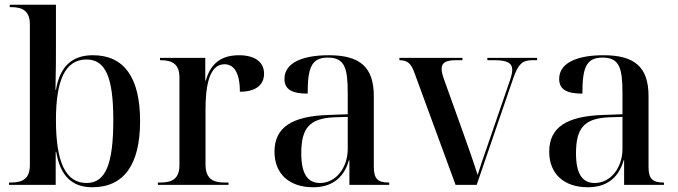

<svg xmlns="http://www.w3.org/2000/svg" viewBox="-20 -780 2861 810"><path d="M369 10C501 10 571 -83 571 -269C571 -455 502 -547 372 -547C284 -547 233 -500 216 -401H214C216 -475 216 -545 216 -580V-760H21V-750H27C77 -750 106 -732 106 -677V-84C106 -28 78 -10 27 -10H18V0H215V-140H217C234 -37 285 10 369 10ZM345 -8C258 -8 216 -94 216 -273C216 -442 255 -529 345 -529C425 -529 458 -454 458 -274C458 -86 425 -8 345 -8Z M646 0H944V-10H926C875 -10 847 -29 847 -87V-317C847 -406 859 -509 927 -509C962 -509 992 -481 992 -393C1062 -393 1094 -424 1094 -469C1094 -518 1056 -547 988 -547C897 -547 864 -495 848 -440H846V-536H655V-526H658C709 -526 737 -508 737 -453V-84C737 -28 709 -10 658 -10H646Z M1301 10C1372 10 1429 -22 1452 -104H1454V0H1622V-10H1619C1574 -10 1557 -26 1557 -76V-375C1557 -501 1494 -547 1367 -547C1264 -547 1180 -519 1180 -447C1180 -402 1213 -385 1278 -385C1278 -493 1293 -537 1363 -537C1435 -537 1447 -492 1447 -387V-298L1365 -295C1212 -290 1138 -243 1138 -140C1138 -47 1200 10 1301 10ZM1330 -8C1277 -8 1251 -48 1251 -133C1251 -239 1285 -280 1388 -285L1447 -287V-151C1447 -75 1399 -8 1330 -8Z M1728 -474 1902 0H1991L2145 -449C2166 -509 2183 -526 2225 -526H2246V-536H2036V-526H2066C2120 -526 2141 -514 2141 -485C2141 -473 2137 -457 2130 -437L2034 -158C2020 -118 2007 -80 1995 -42C1973 -111 1958 -152 1934 -220L1854 -443C1847 -463 1843 -477 1843 -489C1843 -516 1862 -526 1904 -526H1931V-536H1665V-526C1697 -526 1714 -514 1728 -474Z M2460 10C2531 10 2588 -22 2611 -104H2613V0H2781V-10H2778C2733 -10 2716 -26 2716 -76V-375C2716 -501 2653 -547 2526 -547C2423 -547 2339 -519 2339 -447C2339 -402 2372 -385 2437 -385C2437 -493 2452 -537 2522 -537C2594 -537 2606 -492 2606 -387V-298L2524 -295C2371 -290 2297 -243 2297 -140C2297 -47 2359 10 2460 10ZM2489 -8C2436 -8 2410 -48 2410 -133C2410 -239 2444 -280 2547 -285L2606 -287V-151C2606 -75 2558 -8 2489 -8Z"/></svg>

Font: Noto Serif Display Medium
Style: Regular
Weight: 500
Designer: Monotype Design Team
Foundry: Monotype Imaging Inc.
Version: Version 2.009